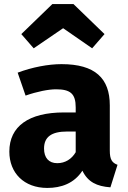

<svg xmlns="http://www.w3.org/2000/svg" viewBox="-20 -908 630 946"><path d="M146 -670 291 -769 434 -670 495 -740 342 -888H238L85 -740ZM521 -166V-389C521 -522 449 -592 283 -592C218 -592 139 -577 67 -550L106 -437C163 -457 219 -468 256 -468C326 -468 353 -447 353 -379V-354H295C122 -354 26 -286 26 -161C26 -56 98 18 213 18C281 18 345 -4 386 -67C413 -11 457 10 524 15L559 -96C532 -106 521 -122 521 -166ZM262 -104C220 -104 197 -131 197 -176C197 -233 233 -260 311 -260H353V-158C333 -124 301 -104 262 -104Z"/></svg>

Font: Glow Sans SC Normal ExtraBold
Style: Regular
Weight: 800
Designer: Ryoko NISHIZUKA (kana, bopomofo & ideographs); Paul D. Hunt (Latin, Greek & Cyrillic); Sandoll Communications, Soo-young
Version: Version 0.93